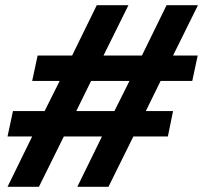

<svg xmlns="http://www.w3.org/2000/svg" viewBox="-20 -720 783 740"><path d="M9 0 104 -194H9L30 -292H152L210 -408H104L125 -506H258L353 -700H475L379 -506H527L622 -700H743L647 -506H742L721 -408H599L542 -292H647L627 -194H494L398 0H278L373 -194H226L130 0ZM274 -292H421L479 -408H331Z"/></svg>

Font: Red Hat Display
Style: Bold Italic
Weight: 700
Italic angle: -12°
Designer: Pentagram / MCKL
Foundry: Pentagram / MCKL
Version: Version 1.003; Red Hat Display Bold Italic